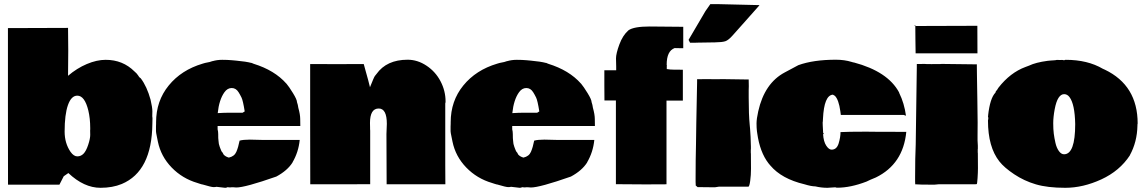

<svg xmlns="http://www.w3.org/2000/svg" viewBox="-20 -896 5582 934"><path d="M720.7 -330.6 721.7 -321.8V-318.8L721.2 -293.9Q718.8 -62.5 572.3 -1Q527.3 17.6 468.8 17.6Q388.7 17.6 312.5 -54.2L290 -38.6L269 2.4H19L18.6 -378.4V-759.3Q118.7 -760.3 311 -760.3Q312 -714.4 312 -649.7Q312 -585 311 -527.3Q354 -564 402.3 -584.5Q450.7 -605 494.1 -605Q577.6 -605 634.3 -548.3Q645.5 -539.1 651.4 -529.8Q657.2 -520.5 660.2 -518.1V-518.6L665 -514.6Q694.8 -475.1 712.4 -411.1Q721.2 -373.5 721.2 -354.5Q721.2 -335.4 720.7 -330.6ZM418.9 -272.9Q418.9 -319.8 409.7 -358.4Q392.1 -430.7 356 -430.7Q326.7 -430.7 310.5 -384.8Q294.4 -338.9 294.4 -255.9Q294.4 -199.2 323.2 -157.2Q338.9 -135.3 356.2 -135.3Q373.5 -135.3 386.2 -148.2Q398.9 -161.1 408.9 -191.2Q418.9 -221.2 418.9 -240Q418.9 -258.8 418.5 -260.3V-261.2Q418.9 -263.2 418.9 -266.6Z M1014.2 -598.6Q1036.1 -605 1061 -605Q1085.9 -605 1108.4 -603L1128.9 -601.1Q1177.2 -596.7 1203.1 -589.8V-590.3L1213.4 -585.9Q1315.9 -554.2 1373 -489.3V-489.7Q1386.2 -474.1 1405.5 -442.6Q1424.8 -411.1 1424.8 -398.9L1428.7 -385.7L1431.2 -371.6Q1440.4 -338.9 1440.4 -316.9Q1440.4 -294.9 1440.9 -283.2H1038.6V-267.1Q1041.5 -255.9 1041.5 -243.7Q1041.5 -231.4 1041.7 -224.4Q1042 -217.3 1043 -210.7Q1043.9 -204.1 1044.2 -200Q1044.4 -195.8 1046.4 -190.2Q1048.3 -184.6 1048.6 -182.6Q1048.8 -180.7 1051.5 -174.8Q1054.2 -168.9 1055.9 -163.8Q1057.6 -158.7 1062.5 -153.8V-154.3L1067.9 -144Q1077.1 -133.8 1093.3 -129.4Q1120.1 -135.3 1129.6 -157.2Q1139.2 -179.2 1145.5 -211.9Q1163.1 -216.8 1195.3 -216.8L1257.8 -215.3H1438Q1432.1 -155.8 1402.8 -106H1403.3Q1377.9 -65.9 1324.2 -37.1Q1172.4 16.1 1129.4 16.1Q1121.6 16.1 1116.7 15.1H1105.5L1101.1 15.6H1096.7Q1092.8 15.6 1086.9 14.6Q1082 17.6 1075.2 17.6L1032.7 12.7Q1029.3 14.2 1018.8 14.2Q1008.3 14.2 963.9 1V1.5L952.1 -2L940.4 -5.9Q867.2 -27.3 814.9 -81.3Q762.7 -135.3 748 -207Q746.6 -215.8 742.7 -233.6Q738.8 -251.5 738.8 -257.8V-281.2Q738.8 -289.6 739.3 -293.9V-301.3Q739.3 -404.8 800.8 -480.2Q862.3 -555.7 965.8 -586.4L977.5 -589.8Q1003.4 -594.2 1014.6 -599.1ZM1160.2 -347.7 1170.4 -354Q1162.1 -406.7 1154.8 -421.6Q1147.5 -436.5 1140.6 -447.3Q1127.9 -467.8 1107.2 -467.8Q1086.4 -467.8 1071.8 -447.3Q1045.9 -411.1 1039.1 -345.7Q1070.3 -347.7 1096.7 -347.7Z M1618.7 -584 1749.5 -584.5Q1752 -574.2 1758.3 -552.2Q1764.6 -530.3 1770.5 -508.3L1779.8 -471.7Q1799.3 -521 1803.7 -526.4L1811.5 -536.1Q1860.8 -605.5 1962.9 -605.5Q2011.2 -605.5 2054.9 -576.4Q2098.6 -547.4 2123 -500.7Q2147.5 -454.1 2147.5 -402.3Q2147.5 -396.5 2146 -393.1V-92.8L2146.5 0.5H1860.8L1859.9 -243.7L1861.8 -293.5Q1861.8 -368.2 1822.3 -368.2Q1779.8 -368.2 1779.8 -297.4Q1779.8 -281.7 1780.3 -275.9V-268.6L1780.8 -260.3V0L1635.3 0.5H1489.3L1488.8 -292.5V-584.5Z M2447.3 -598.6Q2469.2 -605 2494.1 -605Q2519 -605 2541.5 -603L2562 -601.1Q2610.4 -596.7 2636.2 -589.8V-590.3L2646.5 -585.9Q2749 -554.2 2806.2 -489.3V-489.7Q2819.3 -474.1 2838.6 -442.6Q2857.9 -411.1 2857.9 -398.9L2861.8 -385.7L2864.3 -371.6Q2873.5 -338.9 2873.5 -316.9Q2873.5 -294.9 2874 -283.2H2471.7V-267.1Q2474.6 -255.9 2474.6 -243.7Q2474.6 -231.4 2474.9 -224.4Q2475.1 -217.3 2476.1 -210.7Q2477.1 -204.1 2477.3 -200Q2477.5 -195.8 2479.5 -190.2Q2481.4 -184.6 2481.7 -182.6Q2481.9 -180.7 2484.6 -174.8Q2487.3 -168.9 2489 -163.8Q2490.7 -158.7 2495.6 -153.8V-154.3L2501 -144Q2510.3 -133.8 2526.4 -129.4Q2553.2 -135.3 2562.7 -157.2Q2572.3 -179.2 2578.6 -211.9Q2596.2 -216.8 2628.4 -216.8L2690.9 -215.3H2871.1Q2865.2 -155.8 2835.9 -106H2836.4Q2811 -65.9 2757.3 -37.1Q2605.5 16.1 2562.5 16.1Q2554.7 16.1 2549.8 15.1H2538.6L2534.2 15.6H2529.8Q2525.9 15.6 2520 14.6Q2515.1 17.6 2508.3 17.6L2465.8 12.7Q2462.4 14.2 2451.9 14.2Q2441.4 14.2 2397 1V1.5L2385.3 -2L2373.5 -5.9Q2300.3 -27.3 2248 -81.3Q2195.8 -135.3 2181.2 -207Q2179.7 -215.8 2175.8 -233.6Q2171.9 -251.5 2171.9 -257.8V-281.2Q2171.9 -289.6 2172.4 -293.9V-301.3Q2172.4 -404.8 2233.9 -480.2Q2295.4 -555.7 2398.9 -586.4L2410.6 -589.8Q2436.5 -594.2 2447.8 -599.1ZM2593.3 -347.7 2603.5 -354Q2595.2 -406.7 2587.9 -421.6Q2580.6 -436.5 2573.7 -447.3Q2561 -467.8 2540.3 -467.8Q2519.5 -467.8 2504.9 -447.3Q2479 -411.1 2472.2 -345.7Q2503.4 -347.7 2529.8 -347.7Z M2977.5 -572.8 2976.6 -611.8Q2976.6 -635.3 2992.9 -679.7Q3009.3 -724.1 3037.1 -748.5Q3063 -767.1 3140.4 -767.1Q3217.8 -767.1 3303.7 -765.6V-661.6H3287.1Q3269.5 -661.6 3261.7 -662.1Q3223.1 -647.9 3223.1 -581.1Q3224.1 -578.1 3224.1 -576.9Q3224.1 -575.7 3223.6 -573.7V-560.1Q3239.3 -557.1 3259.8 -557.1H3281.7Q3294.4 -557.1 3301.8 -556.6V-406.7H3222.2V0.5L3120.1 1Q3074.7 1 2976.1 0V-407.2H2920.4L2919.9 -481V-554.2H2977.5Z M3632.3 -152.8 3632.8 -148.4 3633.3 -75.2Q3633.3 -44.4 3629.4 -16.1Q3625.5 12.2 3620.1 12.2H3476.6L3457.5 15.1Q3428.2 15.1 3373.5 14.2L3364.3 6.3V0L3363.8 -10.3V-32.2Q3363.8 -121.6 3365.7 -191.9L3367.2 -296.4L3371.1 -497.1V-510.7L3434.6 -511.2L3443.8 -510.7H3477.1L3489.3 -511.2L3618.7 -509.3Q3620.6 -509.8 3621.3 -509.8Q3622.1 -509.8 3622.1 -507.3L3622.6 -476.6L3622.1 -458V-420.9Q3622.1 -338.4 3627 -289.1L3628.9 -268.6Q3631.8 -233.9 3632.8 -183.1V-169.9Q3632.8 -169.4 3632.3 -168ZM3368.7 -688.5 3360.8 -688H3336.9L3329.6 -702.1L3411.6 -841.8Q3432.6 -872.6 3435.5 -876H3469.7L3673.8 -871.1V-869.6Q3654.3 -847.2 3609.9 -797.6Q3565.4 -748 3544.4 -724.1Q3523.4 -700.2 3508.1 -695.3Q3492.7 -690.4 3458 -689.9Z M4043.9 15.1 4004.9 17.6Q3975.1 17.6 3946.3 10.7Q3926.8 10.7 3893.6 0.5Q3782.2 -25.9 3727.5 -90.8L3718.8 -101.1Q3676.3 -155.8 3663.6 -248L3662.1 -258.3Q3660.2 -273.9 3660.2 -295.7Q3660.2 -317.4 3668.5 -354.5Q3699.2 -491.7 3797.9 -543.9L3863.8 -579.1Q3937 -605.5 4046.4 -605.5Q4087.9 -605.5 4123 -594.7L4132.8 -591.8Q4132.3 -591.8 4132.3 -592.3H4133.3Q4298.8 -548.3 4353.5 -446.8L4354.5 -443.4Q4378.9 -394 4387.2 -333L4376 -336.9H4070.3L4067.9 -355Q4060.1 -411.1 4041.5 -429.7L4031.7 -435.5Q3988.8 -432.6 3983.4 -318.4Q3982.9 -302.7 3981.9 -299.8L3982.4 -284.2L3983.9 -255.9Q3983.9 -252.4 3984.4 -248.5L3989.3 -243.7H3983.9Q3986.3 -207 3999.3 -187.5Q4012.2 -168 4025.4 -168Q4050.3 -168 4059.6 -198.2Q4068.8 -228.5 4068.8 -253.4Q4106.4 -255.4 4182.1 -255.4H4200.7L4247.6 -254.9H4294.4L4388.7 -254.4Q4373.5 -97.7 4240.7 -32.7Q4231 -29.3 4213.9 -21.5L4195.3 -12.7Q4117.7 17.1 4053.2 17.1Q4046.4 17.1 4043.9 15.1Z M4734.4 -770.5 4734.9 -636.7H4434.1Q4434.1 -683.6 4433.1 -703.6L4432.6 -769.5ZM4427.7 -769.5 4432.6 -774.4V-769.5ZM4736.3 -154.8 4736.8 -150.4 4737.3 -77.1Q4737.3 -57.1 4735.4 -29.3Q4733.4 -1.5 4731.9 -0.5L4723.1 0.5H4545.4L4524.9 2.4Q4448.7 2.4 4432.1 0.5V-2.9L4431.6 -12.2V-34.2Q4431.6 -130.4 4434.6 -193.8L4439.9 -569.8V-584.5L4478 -585L4486.3 -584.5H4500.5L4512.7 -584L4519 -584.5H4554.2L4561.5 -585L4728 -583Q4730 -583.5 4731 -583.5Q4731.9 -583.5 4731.9 -580.6L4732.4 -534.2Q4732.9 -487.8 4734.4 -409.9Q4735.8 -332 4735.8 -299.8L4735.4 -238.8V-212.9L4736.8 -187V-171.9Q4736.8 -171.4 4736.3 -169.9Z M5514.2 -295.4Q5513.2 -290.5 5513.2 -289.6V-285.6Q5511.7 -205.1 5476.1 -140.6H5476.6Q5426.8 -64.5 5337.6 -23.4Q5248.5 17.6 5162.1 17.6Q5075.7 17.6 5018.8 0.7Q4961.9 -16.1 4913.6 -48.3Q4865.2 -80.6 4841.8 -110.4Q4786.1 -180.7 4786.1 -309.1Q4786.1 -313.5 4787.6 -316.4V-324.2Q4786.1 -326.2 4786.1 -328.1L4787.1 -333.5H4786.6Q4795.9 -418.9 4822.8 -445.8Q4822.8 -451.2 4829.6 -458V-457.5L4836.9 -469.2Q4894.5 -543 4968.8 -570.3L4985.8 -576.7Q5018.1 -592.3 5076.2 -600.1L5091.8 -601.6Q5095.2 -602.1 5105.7 -602.5Q5116.2 -603 5120.6 -604.5L5141.6 -604Q5143.1 -604.5 5145 -604.5Q5147 -604.5 5149.4 -604L5148.9 -604.5Q5151.9 -603 5157.7 -603Q5159.7 -605 5164.6 -605Q5270.5 -605 5344.7 -561.5L5354.5 -557.1Q5514.2 -480.5 5514.2 -295.4ZM5210.4 -292.5Q5208.5 -389.6 5182.6 -423.8Q5171.9 -438 5156.5 -438Q5141.1 -438 5129.4 -420.2Q5117.7 -402.3 5110.6 -364.3Q5103.5 -326.2 5103.5 -296.6Q5103.5 -267.1 5106.2 -245.8Q5108.9 -224.6 5114.3 -200.9Q5119.6 -177.2 5130.9 -161.4Q5142.1 -145.5 5156.2 -145.5Q5210.4 -145.5 5210.4 -292.5Z"/></svg>

Font: Bowlby One
Style: Regular
Weight: 400
Designer: vernon adams
Foundry: vernon adams
Version: Version 1.001